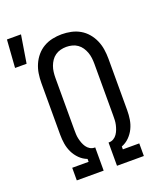

<svg xmlns="http://www.w3.org/2000/svg" viewBox="-187 -908 836 1001"><g transform="rotate(-20 231.0 -407.5)"><path d="M64 0V-70H155V-86Q131 -95 112.5 -113.5Q94 -132 83 -155Q72 -178 68 -203Q64 -228 64 -254V-540Q64 -566 68 -592Q72 -618 82.5 -642Q93 -666 110 -686Q127 -706 149.5 -719Q172 -732 198 -737.5Q224 -743 250 -743Q276 -743 302 -737.5Q328 -732 350.5 -719Q373 -706 390 -686Q407 -666 417.5 -642Q428 -618 432 -592Q436 -566 436 -540V-254Q436 -228 432 -203Q428 -178 417 -155Q406 -132 387.5 -113.5Q369 -95 345 -86V-70H436V0H287V-129H291Q304 -129 315.5 -136Q327 -143 334.5 -154Q342 -165 346.5 -177Q351 -189 354 -202Q357 -215 357.5 -228Q358 -241 358 -254V-540Q358 -556 356 -572.5Q354 -589 348.5 -604Q343 -619 334 -632.5Q325 -646 311.5 -655.5Q298 -665 282 -669Q266 -673 250 -673Q234 -673 218 -669Q202 -665 188.5 -655.5Q175 -646 166 -632.5Q157 -619 151.5 -604Q146 -589 144 -572.5Q142 -556 142 -540V-254Q142 -241 142.5 -228Q143 -215 146 -202Q149 -189 153.5 -177Q158 -165 165.5 -154Q173 -143 184.5 -136Q196 -129 209 -129H213V0ZM-38 -661 -27 -815H51L26 -661Z"/></g></svg>

Font: Iosevka Custom
Style: Regular
Weight: 400
Monospace: yes
Designer: Belleve Invis
Foundry: Belleve Invis
Version: Version 32.5.0; ttfautohint (v1.8.4)